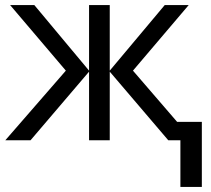

<svg xmlns="http://www.w3.org/2000/svg" viewBox="-20 -556 836 761"><path d="M728 -536 507 -276 682 -73H780V185H695V0H647L415 -272V0H333V-272L101 0H1L241 -276L20 -536H116L333 -276V-536H415V-276L633 -536Z"/></svg>

Font: Apis
Style: Regular
Weight: 400
Designer: Monotype Design Team
Foundry: Monotype Imaging Inc.
Version: Version 2.000; build 0001